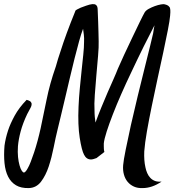

<svg xmlns="http://www.w3.org/2000/svg" viewBox="-120 -748 873 950"><path d="M22.5 182.6Q-15.6 183.6 -40.5 168.9Q-65.4 154.3 -79.6 126.5Q-93.8 98.6 -97.7 59.1Q-101.6 19.5 -97.7 -27.3Q-92.8 -63.5 -80.1 -102.5Q-69.3 -135.7 -47.4 -175.8Q-25.4 -215.8 11.7 -253.9Q19.5 -252 24.4 -249.5Q29.3 -247.1 32.2 -244.1Q35.2 -240.2 36.1 -237.3Q38.1 -226.6 30.3 -212.9Q22.5 -199.2 14.6 -183.6Q-6.8 -138.7 -17.6 -98.6Q-28.3 -58.6 -31.2 -24.4Q-33.2 4.9 -30.8 28.8Q-28.3 52.7 -23.4 69.8Q-18.6 86.9 -12.7 96.2Q-6.8 105.5 -2 105.5Q2.9 105.5 8.3 98.6Q13.7 91.8 18.6 82Q24.4 72.3 32.2 52.2Q40 32.2 48.8 5.9Q57.6 -20.5 65.9 -51.3Q74.2 -82 81.1 -113.3Q94.7 -175.8 110.4 -254.4Q126 -333 156.2 -418.9Q166 -455.1 180.7 -498Q192.4 -535.2 210.4 -584.5Q228.5 -633.8 252 -691.4Q252 -696.3 260.3 -700.7Q268.6 -705.1 279.3 -710Q291 -714.8 305.7 -719.7Q325.2 -726.6 336.4 -727.5Q347.7 -728.5 353.5 -724.6Q359.4 -720.7 361.3 -714.4Q363.3 -708 363.3 -700.2Q365.2 -668 365.7 -639.6Q366.2 -611.3 367.2 -589.8Q368.2 -564.5 368.2 -543.9Q369.1 -516.6 365.2 -471.2Q361.3 -425.8 356.9 -376Q352.5 -326.2 349.1 -278.8Q345.7 -231.4 347.7 -200.2Q347.7 -183.6 349.1 -169.4Q350.6 -155.3 352.5 -141.6Q365.2 -176.8 380.9 -215.3Q396.5 -253.9 412.1 -289.6Q427.7 -325.2 441.4 -356Q455.1 -386.7 462.9 -407.2Q474.6 -434.6 494.1 -476.6Q513.7 -518.6 533.7 -560.5Q553.7 -602.5 570.8 -637.7Q587.9 -672.9 595.7 -686.5Q601.6 -696.3 615.7 -704.1Q629.9 -711.9 646 -717.8Q662.1 -723.6 676.3 -726.1Q690.4 -728.5 695.3 -726.6Q708 -723.6 713.4 -718.8Q718.8 -713.9 719.7 -711.9Q721.7 -708 722.7 -698.7Q723.6 -689.5 721.7 -669.9Q719.7 -646.5 710.4 -598.6Q701.2 -550.8 688 -489.7Q674.8 -428.7 659.7 -359.4Q644.5 -290 630.9 -223.1Q617.2 -156.2 606.9 -97.7Q596.7 -39.1 593.8 1Q591.8 45.9 599.6 80.1Q602.5 94.7 608.4 108.4Q614.3 122.1 624 132.3Q633.8 142.6 647.5 147.5Q661.1 152.3 679.7 150.4Q655.3 167 631.8 174.8Q608.4 182.6 585.9 182.6Q561.5 183.6 543 175.3Q524.4 167 511.7 151.9Q499 136.7 493.2 115.7Q487.3 94.7 489.3 69.3Q491.2 45.9 502 -7.8Q512.7 -61.5 527.8 -129.4Q543 -197.3 561 -271Q579.1 -344.7 595.2 -409.7Q611.3 -474.6 623 -521.5Q634.8 -568.4 637.7 -583Q639.6 -594.7 641.1 -605Q642.6 -615.2 644.5 -623Q634.8 -603.5 620.6 -576.2Q606.4 -548.8 590.8 -517.6Q575.2 -486.3 559.1 -452.6Q543 -418.9 528.3 -387.7Q503.9 -336.9 480.5 -283.7Q457 -230.5 438.5 -182.6Q419.9 -134.8 407.7 -96.7Q395.5 -58.6 393.6 -38.1V-24.4Q393.6 -18.6 394 -10.7Q394.5 -2.9 396.5 3.9L357.4 34.2Q348.6 37.1 342.3 39.1Q335.9 41 330.1 41Q307.6 41 295.9 17.6Q284.2 -3.9 274.4 -66.4Q264.6 -128.9 268.6 -219.7Q270.5 -264.6 274.9 -310.5Q279.3 -356.4 283.7 -398.4Q288.1 -440.4 292 -477.1Q295.9 -513.7 295.9 -540Q296.9 -559.6 294.9 -575.7Q293 -591.8 291 -605.5Q282.2 -583 271.5 -544.4Q260.7 -505.9 249 -459Q237.3 -412.1 225.1 -360.4Q212.9 -308.6 201.7 -260.7Q190.4 -212.9 180.7 -172.4Q170.9 -131.8 165 -107.4Q155.3 -68.4 145.5 -18.6Q135.7 31.2 121.1 75.7Q106.4 120.1 83 150.9Q59.6 181.6 22.5 182.6Z"/></svg>

Font: Satisfy
Style: Regular
Weight: 400
Designer: Font Diner, Inc
Foundry: Font Diner, Inc
Version: Version 1.000